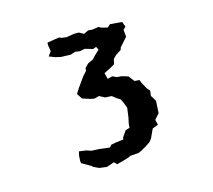

<svg xmlns="http://www.w3.org/2000/svg" viewBox="-69 -753 639 577"><g transform="rotate(-15 250.0 -464.5)"><path d="M197 -258 174 -261 157 -269 153 -273 125 -289 124 -295 125 -313 128 -325 150 -322 165 -317 188 -316 221 -312 227 -319 242 -322 266 -325 267 -331 280 -350 293 -354 294 -366 298 -385 302 -414 296 -430 290 -443 279 -450 266 -460 246 -461 229 -470 214 -466 203 -468 178 -476 167 -493 177 -509 200 -541 211 -553 212 -562 223 -573 240 -581 248 -590 264 -605 259 -615 249 -611 225 -618 208 -615 194 -617 179 -612 149 -613 132 -617 114 -624 124 -638 121 -656V-665L158 -671L166 -668L181 -666L205 -670H220L234 -662L249 -669L261 -668L282 -671L288 -667L308 -662L317 -670L354 -667L360 -651L352 -643L354 -621L330 -594L328 -587L311 -576L301 -566L298 -551L285 -543L263 -532L268 -513L283 -517L296 -511L310 -510L330 -504L344 -486L359 -485L364 -473L374 -455L382 -446L380 -430L391 -412L389 -374L374 -357L378 -341L360 -334L347 -306L340 -297L325 -287L309 -278L300 -274L274 -272L268 -269L245 -262L229 -258L221 -266Z"/></g></svg>

Font: Winky Rough
Style: Regular
Weight: 400
Designer: Simon Atzbach
Foundry: typofactur
Version: Version 1.206